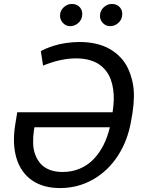

<svg xmlns="http://www.w3.org/2000/svg" viewBox="-20 -952 735 982"><path d="M387.1 -737.2Q433.2 -737.2 472.7 -727.8Q512.1 -718.4 542.1 -701Q572.1 -683.6 595.9 -658.7Q619.7 -633.9 634.2 -603Q648.8 -572.1 657.1 -535.7Q665.5 -499.3 665 -459Q664.4 -418.7 657.7 -375L650.6 -333.8Q633.5 -233 582.7 -155Q532 -77.1 455.1 -33.6Q378.2 9.9 286.9 9.9Q201 9.9 143.6 -29.8Q86.3 -69.6 64.1 -143.5Q41.9 -217.3 58.2 -316.8L68.2 -377.8H555.8Q560.7 -409.8 561.8 -438.9Q562.9 -468 558.8 -495.9Q554.7 -523.8 545.8 -547.4Q536.9 -571 521.3 -590.7Q505.7 -610.4 484.6 -624.3Q463.4 -638.1 433.9 -645.8Q404.5 -653.4 368.6 -653.4Q290.8 -653.4 200.3 -616.5L188.9 -690.3Q198.9 -696.4 215 -703.3Q231.2 -710.2 256.6 -718.4Q282 -726.6 316.6 -731.9Q351.2 -737.2 387.1 -737.2ZM541.9 -301.1H156.2L153.4 -285.5Q148.4 -249.3 149.5 -217.5Q150.6 -185.7 161 -159.1Q171.5 -132.5 189.1 -113.1Q206.7 -93.8 235.1 -83.1Q263.5 -72.4 300.4 -72.4Q348.4 -72.4 389 -89.8Q429.7 -107.2 459.3 -138.5Q489 -169.7 509.6 -210.6Q530.2 -251.4 541.9 -301.1ZM543.3 -818.2Q519.5 -818.2 503.7 -836.8Q487.9 -855.5 492.2 -880.7Q495.7 -902.7 513.5 -917.3Q531.2 -931.8 551.8 -931.8Q578.5 -931.8 593.6 -913.9Q608.7 -896 604.4 -869.3Q601.2 -848.4 583.6 -833.3Q566.1 -818.2 543.3 -818.2ZM338.8 -818.2Q315.3 -818.2 299.7 -837.2Q284.1 -856.2 287.6 -880.7Q290.8 -902.3 308.6 -917.1Q326.3 -931.8 347.3 -931.8Q373.9 -931.8 389 -913.9Q404.1 -896 399.9 -869.3Q396.7 -848.4 379.1 -833.3Q361.5 -818.2 338.8 -818.2Z"/></svg>

Font: Karasuma Gothic
Style: Italic
Weight: 400
Italic angle: -9.39999°
Designer: Rasmus Andersson / Ryoko Nishizuka
Foundry: Genbu
Version: Version 1.00